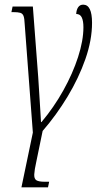

<svg xmlns="http://www.w3.org/2000/svg" viewBox="-20 -564 434 824"><path d="M72 240 121 5 86 -460Q85 -485 81 -495.5Q77 -506 67 -509Q57 -512 36 -512H29L34 -536H121L144 -233Q146 -201 148.5 -162.5Q151 -124 153 -90Q155 -56 156 -40H158Q211 -103 251.5 -175.5Q292 -248 315 -319Q338 -390 338 -447Q338 -474 331 -489Q324 -504 307 -504Q308 -522 315.5 -533Q323 -544 337 -544Q375 -544 375 -466Q375 -392 346.5 -310.5Q318 -229 270 -149.5Q222 -70 163 -2L136 129Q128 165 127 184Q126 203 136 209.5Q146 216 172 216H191L186 240Z"/></svg>

Font: Noto Serif ExtraCondensed ExtraLight
Style: Italic
Weight: 200
Width: 2
Italic angle: -12°
Designer: Monotype Design Team
Foundry: Monotype Imaging Inc.
Version: Version 2.014; ttfautohint (v1.8.4.7-5d5b)